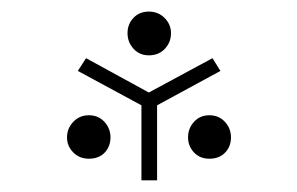

<svg xmlns="http://www.w3.org/2000/svg" viewBox="-20 -744 510 330"><path d="M95.2 -507.8Q95.2 -523.4 106 -534.7Q116.7 -545.9 132.8 -545.9Q148.9 -545.9 159.4 -534.7Q169.9 -523.4 169.9 -507.8Q169.9 -492.2 159.9 -481.7Q149.9 -471.2 132.8 -471.2Q116.7 -471.2 106 -481.9Q95.2 -492.7 95.2 -507.8ZM113.8 -622.1 127.9 -644 235.8 -585 345.2 -644 358.9 -622.1 250 -563V-434.1H223.1V-563ZM273.9 -687Q273.9 -671.4 263.4 -660.2Q252.9 -648.9 235.8 -648.9Q219.7 -648.9 209.5 -660.2Q199.2 -671.4 199.2 -687Q199.2 -702.6 209.5 -713.4Q219.7 -724.1 235.8 -724.1Q252 -724.1 262.9 -713.1Q273.9 -702.1 273.9 -687ZM303.2 -507.8Q303.2 -523.4 313.5 -534.7Q323.7 -545.9 339.8 -545.9Q356 -545.9 366.5 -534.7Q377 -523.4 377 -507.8Q377 -492.2 366.9 -481.7Q356.9 -471.2 339.8 -471.2Q323.7 -471.2 313.5 -481.9Q303.2 -492.7 303.2 -507.8Z"/></svg>

Font: Dehuti Alt
Style: Bold
Weight: 700
Version: Version 1.2